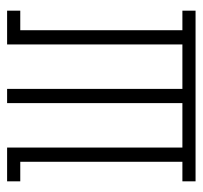

<svg xmlns="http://www.w3.org/2000/svg" viewBox="-35 -535 570 540"><g transform="rotate(-90 250.0 -265.0)"><path d="M10 0V-37H65V-493H10V-530H105V-37H230V-530H270V-37H395V-530H490V-493H435V-37H490V0Z"/></g></svg>

Font: Iosevka Slab Extralight
Style: Regular
Weight: 200
Monospace: yes
Designer: Belleve Invis
Foundry: Belleve Invis
Version: Version 11.1.1; ttfautohint (v1.8.3)